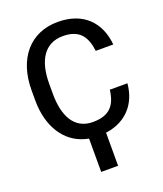

<svg xmlns="http://www.w3.org/2000/svg" viewBox="-167 -830 985 1157"><g transform="rotate(-20 326.0 -251.5)"><path d="M497.6 -229.5C485.8 -134.3 444.8 -81.1 335.9 -81.1C217.3 -81.1 166.5 -181.6 166.5 -323.2V-388.2C166.5 -539.1 225.6 -629.9 341.3 -629.9C446.8 -629.9 486.3 -573.2 498 -478.5H610.4C597.2 -621.6 507.3 -720.7 341.3 -720.7C164.6 -720.7 53.2 -590.3 53.2 -387.2V-323.2C53.2 -155.3 129.9 -34.7 255.4 -1C263.2 1.5 271 3.4 279.3 4.9V218.3H387.7V6.3C409.7 3.4 430.2 -1.5 449.2 -8.3C546.9 -43.5 601.6 -125.5 610.4 -229.5Z"/></g></svg>

Font: Bert Sans Medium
Style: Regular
Weight: 500
Designer: Christian Robertson (Google), Cristiano Sobral
Foundry: Google, Cristiano Sobral
Version: Version 3.101